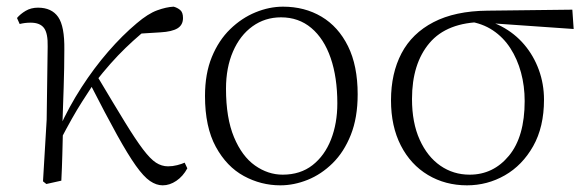

<svg xmlns="http://www.w3.org/2000/svg" viewBox="-20 -542 1762 576"><path d="M119 10 109 2 120 -183 123 -402Q124 -442 112 -458Q100 -474 72 -474Q63 -474 55 -473Q47 -472 39 -470L31 -488Q41 -500 57 -509.5Q73 -519 94 -519Q135 -519 154.5 -491Q174 -463 173 -393Q173 -339 171 -279.5Q169 -220 167 -161L169 -158Q168 -118 167 -78.5Q166 -39 164 0ZM158 -116 144 -145H152L158 -158Q187 -222 224.5 -280Q262 -338 304.5 -387Q347 -436 390 -472Q424 -501 451.5 -511Q479 -521 501 -522Q512 -519 520.5 -512Q529 -505 529 -488Q529 -467 512.5 -457Q496 -447 462 -445L381 -440L448 -476Q401 -441 356.5 -398Q312 -355 266 -296L260 -289Q241 -260 226 -236.5Q211 -213 195.5 -185.5Q180 -158 158 -116ZM468 14Q449 14 430 1Q411 -12 387.5 -45Q364 -78 331 -137.5Q298 -197 250 -291L272 -313Q322 -229 354.5 -176Q387 -123 409 -94Q431 -65 448 -54Q465 -43 484 -43Q498 -43 511.5 -46.5Q525 -50 534 -54L542 -37Q529 -13 509 0.5Q489 14 468 14Z M821 14Q763 14 711.5 -14Q660 -42 627.5 -101.5Q595 -161 595 -254Q595 -321 615.5 -371Q636 -421 670.5 -454.5Q705 -488 746.5 -505Q788 -522 829 -522Q894 -522 944.5 -492Q995 -462 1024 -403.5Q1053 -345 1053 -259Q1053 -189 1032.5 -137.5Q1012 -86 978 -52.5Q944 -19 903 -2.5Q862 14 821 14ZM828 -18Q881 -18 917.5 -46.5Q954 -75 973 -123.5Q992 -172 992 -232Q992 -310 972 -368Q952 -426 914 -458Q876 -490 823 -490Q775 -490 737.5 -463Q700 -436 679 -387.5Q658 -339 658 -276Q658 -188 682 -130.5Q706 -73 745 -45.5Q784 -18 828 -18Z M1381 14Q1316 14 1264 -17Q1212 -48 1182.5 -105.5Q1153 -163 1153 -241Q1153 -322 1184.5 -382Q1216 -442 1280.5 -475.5Q1345 -509 1442 -510L1697 -513L1701 -455L1443 -473L1430 -476Q1321 -475 1268.5 -413Q1216 -351 1216 -245Q1216 -174 1239 -123Q1262 -72 1301 -45Q1340 -18 1389 -18Q1460 -18 1507 -75Q1554 -132 1554 -239Q1554 -284 1543 -324.5Q1532 -365 1511 -397.5Q1490 -430 1458.5 -451Q1427 -472 1385 -478L1395 -487Q1444 -484 1484 -463Q1524 -442 1552.5 -408.5Q1581 -375 1596.5 -332.5Q1612 -290 1612 -243Q1612 -161 1579.5 -103.5Q1547 -46 1494.5 -16Q1442 14 1381 14Z"/></svg>

Font: Noto Serif SC
Style: Regular
Weight: 200
Designer: Ryoko NISHIZUKA 西塚涼子 (kana & ideographs); Frank Grießhammer (Latin, Greek & Cyrillic); Wenlong ZHANG 张文龙 (bopomofo); San
Foundry: Adobe
Version: Version 2.001;hotconv 1.1.0;makeotfexe 2.6.0